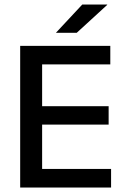

<svg xmlns="http://www.w3.org/2000/svg" viewBox="-20 -846 568 866"><path d="M71 0V-639H170V0ZM100.5 0V-84H481V0ZM128 -284V-367H470V-284ZM100 -555.5V-639H477.5V-555.5ZM351 -825.5H463.5V-824L326 -698H233V-699Z"/></svg>

Font: Anek Tamil Medium Medium
Style: Regular
Weight: 500
Version: Version 1.003